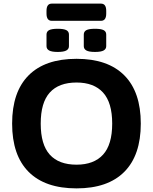

<svg xmlns="http://www.w3.org/2000/svg" viewBox="-20 -1033 844 1061"><path d="M403 8Q229 8 138 -83.5Q47 -175 47 -350Q47 -525 138 -616.5Q229 -708 403 -708Q576 -708 667 -616.5Q758 -525 758 -350Q758 -175 667 -83.5Q576 8 403 8ZM403 -123Q499 -123 549.5 -178.5Q600 -234 600 -350Q600 -466 549.5 -521.5Q499 -577 403 -577Q305 -577 255 -521.5Q205 -466 205 -350Q205 -234 255 -178.5Q305 -123 403 -123ZM505 -746Q472 -746 457.5 -754Q443 -762 443 -778V-842Q443 -859 457.5 -866.5Q472 -874 505 -874Q538 -874 552.5 -866.5Q567 -859 567 -842V-778Q567 -762 552.5 -754Q538 -746 505 -746ZM299 -746Q266 -746 251.5 -754Q237 -762 237 -778V-842Q237 -859 251.5 -866.5Q266 -874 299 -874Q332 -874 346.5 -866.5Q361 -859 361 -842V-778Q361 -762 346.5 -754Q332 -746 299 -746ZM266 -918Q237 -918 237 -958V-973Q237 -1013 266 -1013H538Q567 -1013 567 -973V-958Q567 -918 538 -918Z"/></svg>

Font: Asap Semi Expanded
Style: Bold
Weight: 700
Width: 6
Designer: Pablo Cosgaya
Foundry: Omnibus-Type
Version: Version 3.001; ttfautohint (v1.8.4.7-5d5b)